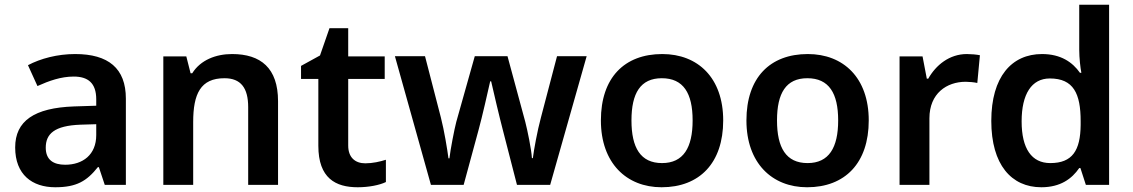

<svg xmlns="http://www.w3.org/2000/svg" viewBox="-20 -780 4779 810"><path d="M297 -552C222 -552 151 -533 98 -505L138 -417C187 -439 237 -457 291 -457C351 -457 386 -430 386 -361V-334L292 -331C125 -325 44 -270 44 -158C44 -43 116 10 213 10C303 10 346 -16 393 -75H397L422 0H511V-364C511 -492 437 -552 297 -552ZM320 -254 386 -256V-210C386 -127 329 -85 255 -85C206 -85 173 -105 173 -157C173 -215 209 -250 320 -254Z M959 -552C891 -552 826 -527 791 -471H784L766 -542H669V0H795V-265C795 -384 826 -450 927 -450C996 -450 1027 -409 1027 -328V0H1153V-353C1153 -493 1080 -552 959 -552Z M1521 -91C1479 -91 1449 -115 1449 -166V-447H1603V-542H1449V-661H1370L1330 -546L1250 -502V-447H1323V-165C1323 -28 1396 10 1489 10C1536 10 1581 1 1608 -12V-106C1583 -98 1552 -91 1521 -91Z M2101 -233 2161 0H2301L2455 -543H2330L2262 -284C2247 -229 2232 -146 2228 -113H2224C2222 -150 2205 -231 2196 -266L2121 -543H1983L1905 -266C1897 -236 1880 -148 1876 -112H1872C1867 -150 1854 -230 1840 -284L1773 -543H1646L1798 0H1936L1999 -232C2013 -282 2040 -401 2048 -437H2052C2060 -401 2088 -282 2101 -233Z M3031 -272C3031 -452 2924 -552 2774 -552C2614 -552 2515 -452 2515 -272C2515 -92 2623 10 2771 10C2931 10 3031 -92 3031 -272ZM2644 -272C2644 -387 2682 -450 2772 -450C2863 -450 2902 -387 2902 -272C2902 -157 2863 -92 2773 -92C2682 -92 2644 -157 2644 -272Z M3645 -272C3645 -452 3538 -552 3388 -552C3228 -552 3129 -452 3129 -272C3129 -92 3237 10 3385 10C3545 10 3645 -92 3645 -272ZM3258 -272C3258 -387 3296 -450 3386 -450C3477 -450 3516 -387 3516 -272C3516 -157 3477 -92 3387 -92C3296 -92 3258 -157 3258 -272Z M4059 -552C3985 -552 3928 -505 3896 -448H3890L3872 -542H3775V0H3901V-281C3901 -386 3974 -435 4054 -435C4068 -435 4090 -433 4103 -430L4114 -547C4100 -550 4076 -552 4059 -552Z M4373 10C4454 10 4502 -26 4533 -71H4538L4561 0H4659V-760H4533V-570C4533 -536 4538 -492 4542 -473H4536C4505 -517 4456 -552 4376 -552C4248 -552 4162 -456 4162 -270C4162 -85 4247 10 4373 10ZM4411 -92C4332 -92 4290 -153 4290 -268C4290 -383 4332 -449 4409 -449C4509 -449 4539 -385 4539 -269V-253C4538 -145 4504 -92 4411 -92Z"/></svg>

Font: Noto Sans Gurmukhi SemiBold
Style: Regular
Weight: 600
Designer: Jelle Bosma - Monotype Design Team
Foundry: Monotype Imaging Inc.
Version: Version 2.004